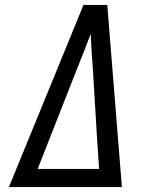

<svg xmlns="http://www.w3.org/2000/svg" viewBox="-20 -755 640 775"><path d="M16 0 317 -735H413L472 0ZM132 -73H380L372 -193L354 -490Q351 -522 349.5 -554Q348 -586 346 -618Q334 -586 321.5 -554Q309 -522 296 -490Z"/></svg>

Font: Iosevka HT Extended
Style: Italic
Weight: 400
Width: 7
Italic angle: -9°
Monospace: yes
Designer: Belleve Invis
Foundry: Belleve Invis
Version: Version 32.3.0; ttfautohint (v1.8.4)